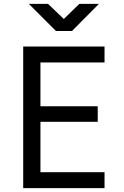

<svg xmlns="http://www.w3.org/2000/svg" viewBox="-20 -970 639 990"><path d="M268.6 -810.1 128.4 -950.2H227.5L309.1 -872.1L389.2 -950.2H490.2L351.1 -810.1ZM99.6 0V-730H519V-647.9H188.5V-421.9H483.9V-341.8H188.5V-82H519V0Z"/></svg>

Font: UDEV Gothic 35
Style: Regular
Weight: 400
Version: v2.1.0; ttfautohint (v1.8.4.7-5d5b-dirty) -l 6 -r 45 -G 200 